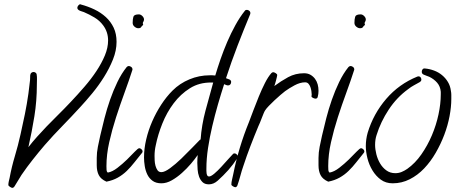

<svg xmlns="http://www.w3.org/2000/svg" viewBox="-20 -820 2154 908"><path d="M531.2 -622.1Q531.2 -581.1 514.2 -538.6Q497.1 -496.1 471.7 -455.6Q446.3 -415 416 -378.4Q385.7 -341.8 359.4 -313.5Q317.4 -267.6 274.9 -224.1Q232.4 -180.7 191.4 -133.8Q162.1 -99.6 134.8 -64.9Q107.4 -30.3 82 6.8Q73.2 20.5 64.9 34.7Q56.6 48.8 47.9 62.5Q43.9 68.4 38.1 68.4Q34.2 68.4 26.9 63.5Q19.5 58.6 19.5 54.7Q19.5 46.9 21.5 38.1Q23.4 29.3 25.4 21.5Q35.2 -31.2 50.3 -81.5Q65.4 -131.8 77.1 -184.6Q87.9 -232.4 97.7 -280.3Q107.4 -328.1 114.3 -377Q116.2 -392.6 118.2 -408.7Q120.1 -424.8 122.1 -441.4Q123 -448.2 122.6 -455.1Q122.1 -461.9 124 -468.8Q125 -473.6 129.4 -476.6Q133.8 -479.5 138.7 -479.5Q143.6 -479.5 147.9 -476.6Q152.3 -473.6 153.3 -468.8Q155.3 -457 154.8 -443.8Q154.3 -430.7 154.3 -418.9Q154.3 -342.8 142.6 -270Q130.9 -197.3 114.3 -124Q133.8 -149.4 155.8 -173.8Q177.7 -198.2 200.2 -221.7Q222.7 -245.1 252.9 -274.9Q283.2 -304.7 315.4 -338.9Q347.7 -373 379.4 -409.7Q411.1 -446.3 436 -483.9Q460.9 -521.5 476.1 -558.1Q491.2 -594.7 491.2 -628.9Q491.2 -668.9 467.8 -700.2Q451.2 -722.7 426.8 -737.3Q402.3 -752 377 -762.7Q372.1 -764.6 365.2 -766.6Q358.4 -768.6 353.5 -771.5Q345.7 -776.4 345.7 -783.2Q345.7 -788.1 350.1 -793.9Q354.5 -799.8 360.4 -799.8L362.3 -798.8Q395.5 -790 426.3 -775.4Q457 -760.7 480.5 -739.3Q503.9 -717.8 517.6 -689Q531.2 -660.2 531.2 -622.1Z M661.1 -727.5Q661.1 -721.7 656.2 -713.9L655.3 -710.9Q657.2 -705.1 657.2 -702.1Q650.4 -697.3 647.5 -691.9Q644.5 -686.5 633.8 -686.5Q625 -686.5 616.2 -693.8Q607.4 -701.2 607.4 -711.9Q607.4 -729.5 610.8 -740.7Q614.3 -752 636.7 -752Q645.5 -752 653.3 -744.1Q661.1 -736.3 661.1 -727.5ZM654.3 -104.5Q654.3 -99.6 651.4 -96.7Q632.8 -74.2 615.7 -52.2Q598.6 -30.3 579.6 -11.7Q560.5 6.8 537.1 20Q513.7 33.2 483.4 39.1Q457 27.3 447.3 8.3Q437.5 -10.7 437.5 -38.1V-73.2Q437.5 -98.6 442.9 -126Q448.2 -153.3 454.1 -178.7Q462.9 -216.8 474.1 -260.7Q485.4 -304.7 500.5 -348.1Q515.6 -391.6 535.2 -432.1Q554.7 -472.7 579.1 -502.9Q584 -507.8 588.9 -507.8Q594.7 -507.8 600.6 -503.4Q606.4 -499 606.4 -492.2V-490.2Q589.8 -438.5 568.8 -381.3Q547.9 -324.2 528.8 -265.1Q509.8 -206.1 496.6 -147.5Q483.4 -88.9 483.4 -34.2Q483.4 -28.3 483.9 -17.6Q484.4 -6.8 490.2 -3.9Q511.7 -7.8 535.6 -26.4Q559.6 -44.9 580.6 -65.4Q601.6 -85.9 617.2 -102.5Q632.8 -119.1 638.7 -119.1Q643.6 -119.1 648.9 -114.3Q654.3 -109.4 654.3 -104.5Z M1164.1 -757.8Q1164.1 -754.9 1163.1 -752.9Q1131.8 -677.7 1103 -603Q1074.2 -528.3 1048.8 -450.2Q1055.7 -448.2 1064.5 -444.3Q1073.2 -440.4 1073.2 -432.6Q1073.2 -425.8 1069.3 -420.9Q1065.4 -416 1058.6 -416Q1054.7 -416 1049.3 -418Q1043.9 -419.9 1040 -421.9Q1025.4 -377 1010.7 -326.2Q996.1 -275.4 983.9 -223.6Q971.7 -171.9 963.9 -120.6Q956.1 -69.3 956.1 -22.5Q956.1 -18.6 956.1 -12.2Q956.1 -5.9 957 0Q958 5.9 960.4 10.3Q962.9 14.6 968.8 14.6Q977.5 14.6 993.7 1Q1009.8 -12.7 1026.4 -30.8Q1043 -48.8 1058.1 -65.9Q1073.2 -83 1080.1 -89.8Q1083 -94.7 1088.9 -94.7Q1094.7 -94.7 1099.6 -89.8Q1104.5 -85 1104.5 -79.1Q1104.5 -74.2 1102.5 -72.3Q1083 -42 1059.6 -15.6Q1036.1 10.7 1009.8 34.2Q990.2 51.8 967.8 51.8Q948.2 51.8 937.5 41Q926.8 30.3 921.4 15.1Q916 0 914.6 -17.6Q913.1 -35.2 913.1 -49.8Q913.1 -59.6 913.6 -68.8Q914.1 -78.1 915 -86.9Q902.3 -68.4 882.8 -45.4Q863.3 -22.5 840.3 -2Q817.4 18.6 792.5 32.7Q767.6 46.9 743.2 46.9Q717.8 46.9 701.7 35.2Q685.5 23.4 676.8 5.4Q668 -12.7 664.6 -34.2Q661.1 -55.7 661.1 -75.2Q661.1 -117.2 671.4 -160.6Q681.6 -204.1 699.7 -245.6Q717.8 -287.1 742.2 -324.7Q766.6 -362.3 795.9 -391.6Q830.1 -425.8 876 -444.8Q921.9 -463.9 971.7 -463.9Q978.5 -463.9 984.9 -463.9Q991.2 -463.9 998 -462.9Q1008.8 -499 1022.9 -540Q1037.1 -581.1 1054.7 -622.1Q1072.3 -663.1 1093.3 -701.2Q1114.3 -739.3 1137.7 -768.6Q1140.6 -773.4 1147.5 -773.4Q1153.3 -773.4 1158.7 -769Q1164.1 -764.6 1164.1 -757.8ZM988.3 -429.7H980.5Q922.9 -430.7 878.4 -402.8Q834 -375 801.3 -331.5Q768.6 -288.1 747.6 -235.4Q726.6 -182.6 716.8 -133.8Q710.9 -108.4 710.9 -83Q710.9 -75.2 711.4 -62Q711.9 -48.8 715.3 -36.1Q718.8 -23.4 725.1 -14.6Q731.4 -5.9 743.2 -5.9Q758.8 -5.9 784.7 -24.9Q810.5 -43.9 837.4 -69.8Q864.3 -95.7 888.7 -121.1Q913.1 -146.5 924.8 -158.2Q926.8 -160.2 928.7 -160.2Q933.6 -228.5 951.7 -296.4Q969.7 -364.3 988.3 -429.7Z M1486.3 -390.6Q1486.3 -382.8 1485.4 -376Q1484.4 -369.1 1482.4 -361.3Q1480.5 -353.5 1471.7 -353.5Q1467.8 -353.5 1460.4 -356.9Q1453.1 -360.4 1453.1 -364.3L1454.1 -373Q1454.1 -379.9 1452.6 -389.6Q1451.2 -399.4 1447.8 -408.7Q1444.3 -418 1438.5 -424.3Q1432.6 -430.7 1422.9 -430.7Q1399.4 -430.7 1373 -416.5Q1346.7 -402.3 1328.1 -388.7Q1320.3 -382.8 1306.6 -371.1Q1293 -359.4 1278.3 -345.7Q1263.7 -332 1251.5 -319.3Q1239.3 -306.6 1234.4 -298.8Q1231.4 -294.9 1227.1 -284.7Q1222.7 -274.4 1218.3 -262.7Q1213.9 -251 1209.5 -240.2Q1205.1 -229.5 1202.1 -223.6Q1182.6 -176.8 1164.6 -129.9Q1146.5 -83 1130.9 -35.2Q1123 -12.7 1116.7 11.2Q1110.4 35.2 1102.5 57.6Q1098.6 65.4 1092.8 65.4Q1088.9 65.4 1081.5 61Q1074.2 56.6 1074.2 52.7Q1074.2 42 1077.6 28.3Q1081.1 14.6 1083 3.9Q1095.7 -59.6 1114.3 -121.1Q1132.8 -182.6 1157.2 -242.2Q1166 -265.6 1178.2 -297.9Q1190.4 -330.1 1204.1 -363.8Q1217.8 -397.5 1232.9 -427.2Q1248 -457 1263.7 -474.6Q1267.6 -478.5 1272.5 -478.5Q1276.4 -478.5 1283.7 -474.1Q1291 -469.7 1291 -464.8Q1291 -461.9 1289.1 -454.6Q1287.1 -447.3 1285.2 -439Q1283.2 -430.7 1280.8 -423.3Q1278.3 -416 1277.3 -413.1Q1308.6 -436.5 1342.8 -455.1Q1377 -473.6 1418 -473.6Q1435.5 -473.6 1448.2 -466.3Q1460.9 -459 1469.7 -447.3Q1478.5 -435.5 1482.4 -420.9Q1486.3 -406.2 1486.3 -390.6Z M1710 -727.5Q1710 -721.7 1705.1 -713.9L1704.1 -710.9Q1706.1 -705.1 1706.1 -702.1Q1699.2 -697.3 1696.3 -691.9Q1693.4 -686.5 1682.6 -686.5Q1673.8 -686.5 1665 -693.8Q1656.2 -701.2 1656.2 -711.9Q1656.2 -729.5 1659.7 -740.7Q1663.1 -752 1685.5 -752Q1694.3 -752 1702.1 -744.1Q1710 -736.3 1710 -727.5ZM1703.1 -104.5Q1703.1 -99.6 1700.2 -96.7Q1681.6 -74.2 1664.6 -52.2Q1647.5 -30.3 1628.4 -11.7Q1609.4 6.8 1585.9 20Q1562.5 33.2 1532.2 39.1Q1505.9 27.3 1496.1 8.3Q1486.3 -10.7 1486.3 -38.1V-73.2Q1486.3 -98.6 1491.7 -126Q1497.1 -153.3 1502.9 -178.7Q1511.7 -216.8 1522.9 -260.7Q1534.2 -304.7 1549.3 -348.1Q1564.5 -391.6 1584 -432.1Q1603.5 -472.7 1627.9 -502.9Q1632.8 -507.8 1637.7 -507.8Q1643.6 -507.8 1649.4 -503.4Q1655.3 -499 1655.3 -492.2V-490.2Q1638.7 -438.5 1617.7 -381.3Q1596.7 -324.2 1577.6 -265.1Q1558.6 -206.1 1545.4 -147.5Q1532.2 -88.9 1532.2 -34.2Q1532.2 -28.3 1532.7 -17.6Q1533.2 -6.8 1539.1 -3.9Q1560.5 -7.8 1584.5 -26.4Q1608.4 -44.9 1629.4 -65.4Q1650.4 -85.9 1666 -102.5Q1681.6 -119.1 1687.5 -119.1Q1692.4 -119.1 1697.8 -114.3Q1703.1 -109.4 1703.1 -104.5Z M2114.3 -351.6Q2114.3 -314.5 2106 -270.5Q2097.7 -226.6 2081.1 -182.6Q2064.5 -138.7 2040.5 -97.2Q2016.6 -55.7 1985.8 -23.4Q1955.1 8.8 1917.5 27.8Q1879.9 46.9 1836.9 46.9Q1804.7 46.9 1781.2 29.8Q1757.8 12.7 1741.7 -13.7Q1725.6 -40 1717.8 -70.8Q1710 -101.6 1710 -128.9Q1710 -161.1 1718.8 -192.4Q1746.1 -282.2 1806.6 -352.5Q1867.2 -422.9 1954.1 -458Q1956.1 -459 1959 -459Q1965.8 -459 1969.2 -454.1Q1972.7 -449.2 1972.7 -443.4Q1972.7 -436.5 1964.8 -431.6Q1951.2 -423.8 1937.5 -416.5Q1923.8 -409.2 1910.2 -398.4Q1856.4 -359.4 1818.4 -301.8Q1780.3 -244.1 1760.7 -180.7Q1753.9 -160.2 1753.9 -134.8Q1753.9 -114.3 1759.8 -90.8Q1765.6 -67.4 1777.3 -47.4Q1789.1 -27.3 1807.1 -14.2Q1825.2 -1 1849.6 -1Q1865.2 -1 1879.4 -6.8Q1893.6 -12.7 1906.2 -21.5Q1943.4 -47.9 1972.7 -89.8Q2002 -131.8 2022.5 -180.2Q2043 -228.5 2053.7 -278.8Q2064.5 -329.1 2064.5 -374V-385.7Q2062.5 -411.1 2047.4 -428.7Q2032.2 -446.3 2009.8 -457Q2002.9 -460 1996.6 -461.9Q1990.2 -463.9 1984.4 -466.8Q1974.6 -470.7 1974.6 -480.5Q1974.6 -487.3 1978.5 -492.2Q1982.4 -497.1 1989.3 -496.1H1990.2Q2011.7 -494.1 2032.7 -486.3Q2053.7 -478.5 2070.3 -464.8Q2086.9 -451.2 2098.1 -432.6Q2109.4 -414.1 2112.3 -390.6Q2114.3 -380.9 2114.3 -371.6Q2114.3 -362.3 2114.3 -351.6Z"/></svg>

Font: Calligraffitti
Style: Regular
Weight: 400
Designer: Dathan Boardman
Foundry: Open Window
Version: Version 1.002